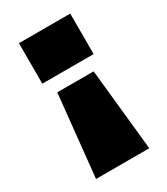

<svg xmlns="http://www.w3.org/2000/svg" viewBox="-173 -607 737 846"><g transform="rotate(-30 195.5 -184.0)"><path d="M60 160 103 -256H288L331 160ZM65 -322V-528H326V-322Z"/></g></svg>

Font: Archivo SemiBold Expanded Black
Style: Regular
Weight: 900
Width: 7
Version: Version 2.001